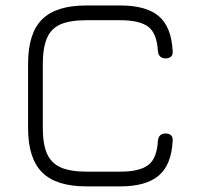

<svg xmlns="http://www.w3.org/2000/svg" viewBox="-20 -664 706 684"><path d="M408.5 0C408.5 0 288.5 0 288.5 0C216 0 163.5 -16.5 130 -50C96.5 -83.5 80 -136 80 -208.5C80 -208.5 80 -208.5 80 -208.5C80 -208.5 80 -436 80 -436C80 -509 96.5 -562 130 -595C163 -628 215.5 -644.5 287.5 -644.5C287.5 -644.5 287.5 -644.5 287.5 -644.5C287.5 -644.5 408.5 -644.5 408.5 -644.5C470 -644.5 515.5 -632 545.5 -606.5C575.5 -581 592 -540 595 -483.5C595 -483.5 595 -483.5 595 -483.5C596 -474.5 594.5 -467.5 590 -463C585.5 -458.5 578.5 -456 570 -456C570 -456 570 -456 570 -456C553.5 -456 544 -465 542.5 -482.5C542.5 -482.5 542.5 -482.5 542.5 -482.5C540 -524 529 -552.5 508.5 -568.5C488 -584 455 -592 408.5 -592C408.5 -592 408.5 -592 408.5 -592C408.5 -592 287.5 -592 287.5 -592C249 -592 218.5 -587 196 -577.5C173.5 -567.5 157 -551 147.5 -528.5C137.5 -505.5 132.5 -474.5 132.5 -436C132.5 -436 132.5 -436 132.5 -436C132.5 -436 132.5 -208.5 132.5 -208.5C132.5 -170 137.5 -139 147.5 -116.5C157.5 -94 174 -77.5 196.5 -67.5C219 -57.5 250 -52.5 288.5 -52.5C288.5 -52.5 288.5 -52.5 288.5 -52.5C288.5 -52.5 408.5 -52.5 408.5 -52.5C455 -52.5 488 -60.5 508.5 -76.5C529 -92 540 -120.5 542.5 -162C542.5 -162 542.5 -162 542.5 -162C544 -179.5 553.5 -188.5 570 -188.5C570 -188.5 570 -188.5 570 -188.5C578.5 -188.5 585.5 -186 590 -181.5C594.5 -176.5 596 -169.5 595 -161C595 -161 595 -161 595 -161C592 -104.5 575.5 -64 545.5 -38.5C515.5 -13 470 0 408.5 0C408.5 0 408.5 0 408.5 0Z"/></svg>

Font: Jura-Fortis-Regular
Style: Regular
Weight: 500
Designer: Daniel Johnson, Alexei Vanyashin, Mirko Velimirovic
Foundry: Daniel Johnson
Version: ""